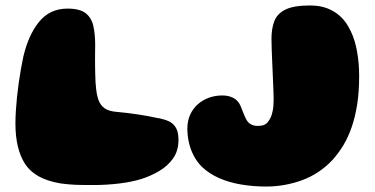

<svg xmlns="http://www.w3.org/2000/svg" viewBox="-20 -639 1374 703"><path d="M198.5 32Q107 16 71.8 -38.8Q36.5 -93.5 36.5 -186.5Q36.5 -207.5 38 -232.2Q39.5 -257 42.2 -283.8Q45 -310.5 48.8 -337Q52.5 -363.5 56.8 -387.2Q61 -411 65 -429.5Q83.5 -510.5 123 -559Q162.5 -607.5 227 -607.5Q272 -607.5 293.5 -590.8Q315 -574 321.8 -544Q328.5 -514 328.5 -474Q328.5 -461 328.2 -447.5Q328 -434 328 -420.2Q328 -406.5 328.2 -392.2Q328.5 -378 328.8 -364.5Q329 -351 329.8 -338Q330.5 -325 332 -313Q334 -293.5 338.8 -278.2Q343.5 -263 352.2 -252.5Q361 -242 374.2 -236.5Q387.5 -231 406.5 -229.5Q450 -225.5 488.5 -219.5Q527 -213.5 550.5 -208Q566 -206 583 -200.8Q600 -195.5 611 -187Q622 -177.5 627.8 -163.5Q633.5 -149.5 633.5 -126.5Q633.5 -87 613.8 -59Q594 -31 562.5 -12.5Q531 6 495.5 17Q463.5 27 416.8 32.8Q370 38.5 323 38.5Q300 38.5 277.5 38.2Q255 38 234.8 36.2Q214.5 34.5 198.5 32ZM954.5 44Q906.5 44 862.5 36.5Q818.5 29 782 13Q745.5 -3 719 -28.5Q700.5 -47 688.8 -70Q677 -93 671.5 -118Q666 -143 666 -167.5Q666 -196.5 676.2 -219Q686.5 -241.5 704.2 -257.2Q722 -273 745 -281.2Q768 -289.5 794 -289.5Q816.5 -289.5 833.8 -280.8Q851 -272 860 -253Q865.5 -239 870.8 -226Q876 -213 881.5 -202Q888 -189.5 898.8 -183.8Q909.5 -178 923 -178Q936 -178 943.8 -180.5Q951.5 -183 957.5 -188.5Q964 -195.5 969.5 -205.8Q975 -216 978.5 -233Q982 -250 982 -276Q982 -289.5 981 -311.2Q980 -333 979 -358.5Q978 -384 976.8 -410Q975.5 -436 974.8 -458.8Q974 -481.5 974 -497.5Q974 -533 984 -560.5Q994 -588 1024.2 -603.5Q1054.5 -619 1115.5 -619Q1159.5 -619 1192.5 -602.2Q1225.5 -585.5 1247.5 -554.5Q1256.5 -541 1264.2 -525Q1272 -509 1277.8 -490.5Q1283.5 -472 1287.2 -451.2Q1291 -430.5 1293 -407.8Q1295 -385 1295 -360Q1295 -303 1287.8 -256.8Q1280.5 -210.5 1267.5 -173Q1254.5 -135.5 1236.5 -106Q1218.5 -76.5 1197 -53Q1149.5 -2.5 1086 20.8Q1022.5 44 954.5 44Z"/></svg>

Font: Gluten Thin ExtraBold
Style: Regular
Weight: 800
Version: Version 1.300